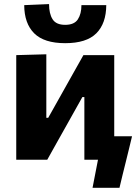

<svg xmlns="http://www.w3.org/2000/svg" viewBox="-20 -762 655 916"><path d="M291 -556Q190.5 -556 143.2 -603Q96 -650 95.5 -737.5L214 -742.5Q214 -697 230.8 -670.2Q247.5 -643.5 291 -643.5Q334.5 -643.5 351.5 -669.8Q368.5 -696 368.5 -737.5H487Q486.5 -650 439.5 -603Q392.5 -556 291 -556ZM57.5 0V-499L201 -503V-200H210L283 -330Q307 -373 330.8 -415.2Q354.5 -457.5 378 -499H525V-112H610Q602.5 -81 594.8 -49.2Q587 -17.5 579.5 13Q572 43 564.5 73.5Q557 104 550 134H421.5L447.5 0H382.5V-299H373L301 -170.5Q277 -128 253 -85Q229 -42 205.5 0Z"/></svg>

Font: Commissioner
Style: Bold
Weight: 700
Designer: Kostas Bartsokas
Foundry: Kostas Bartsokas
Version: Version 1.000; ttfautohint (v1.8.3)